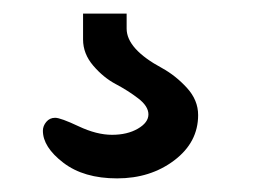

<svg xmlns="http://www.w3.org/2000/svg" viewBox="-20 -32 371 282"><path d="M271 137Q271 177 236 203.5Q201 230 152 230Q103 230 73 207Q43 184 43 160Q43 153 48 147Q53 141 61 141Q69 141 95.5 153.5Q122 166 144.5 166Q167 166 182.5 157Q198 148 198 136Q198 124 183 112.5Q168 101 150 91.5Q132 82 117 64.5Q102 47 102 26V-12H166V10Q166 40 218 68Q238 79 254.5 97Q271 115 271 137Z"/></svg>

Font: Delius
Style: Regular
Weight: 400
Designer: Natalia Raices
Foundry: Natalia Raices
Version: Version 1.001